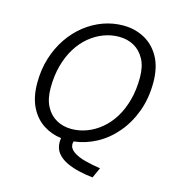

<svg xmlns="http://www.w3.org/2000/svg" viewBox="-127 -816 1014 1107"><g transform="rotate(15 380.0 -262.0)"><path d="M527 184Q487 180 445.5 170.5Q404 161 369 144.5Q334 128 312.5 101.5Q291 75 291 36Q291 31 291.5 25Q292 19 293 12Q234 5 185 -27Q136 -59 107 -117.5Q78 -176 78 -260Q78 -340 99.5 -409Q121 -478 159 -533.5Q197 -589 247 -628Q297 -667 354.5 -687.5Q412 -708 473 -708Q541 -708 598 -678Q655 -648 689.5 -587Q724 -526 724 -434Q724 -340 695 -261.5Q666 -183 616 -124Q566 -65 502 -30.5Q438 4 368 12Q367 16 366 19.5Q365 23 365 28Q365 54 392 73Q419 92 462.5 103.5Q506 115 555 122ZM336 -54Q383 -54 428 -71Q473 -88 512 -120.5Q551 -153 580 -200Q609 -247 625.5 -308Q642 -369 642 -442Q642 -508 618.5 -551.5Q595 -595 555.5 -617Q516 -639 466 -639Q419 -639 374 -622Q329 -605 290 -572.5Q251 -540 222 -493Q193 -446 176.5 -385.5Q160 -325 160 -252Q160 -186 183.5 -142Q207 -98 247 -76Q287 -54 336 -54Z"/></g></svg>

Font: Ubuntu Sans
Style: Italic
Weight: 400
Italic angle: -13.5°
Designer: Dalton Maag Ltd
Foundry: Dalton Maag Ltd
Version: Version 1.006